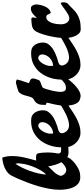

<svg xmlns="http://www.w3.org/2000/svg" viewBox="462 -1208 741 1715"><g transform="rotate(-90 832.5 -350.5)"><path d="M282 -701Q290 -680 293 -658.5Q296 -637 296 -614Q296 -559 283.5 -505Q271 -451 256 -398Q263 -398 269.5 -398.5Q276 -399 282 -399Q301 -399 312 -394Q318 -391 321 -378Q324 -365 325.5 -348.5Q327 -332 327.5 -316.5Q328 -301 328 -294Q328 -278 327 -263Q326 -248 324 -233Q323 -225 321 -217Q319 -209 319 -202Q319 -188 325 -182.5Q331 -177 340 -175.5Q349 -174 359 -175Q369 -176 378 -176Q385 -170 389.5 -161.5Q394 -153 394 -145Q394 -130 394 -121.5Q394 -113 381 -111Q359 -109 330.5 -109Q302 -109 286 -120Q282 -105 268 -88Q254 -71 235.5 -56Q217 -41 198 -29.5Q179 -18 164 -13Q151 -8 136 -6Q121 -4 107 -4Q72 -4 50 -22.5Q28 -41 16 -68.5Q4 -96 -0.5 -128.5Q-5 -161 -5 -188Q-5 -233 4 -282Q13 -331 27.5 -380.5Q42 -430 59.5 -476Q77 -522 94 -561Q107 -591 121 -618Q135 -645 164 -664Q189 -681 220.5 -690Q252 -699 282 -701ZM119 -180Q121 -160 137 -144.5Q153 -129 173 -129Q186 -129 205.5 -141Q225 -153 242 -173Q237 -179 230.5 -194Q224 -209 218.5 -227Q213 -245 209 -262.5Q205 -280 205 -291Q180 -266 155 -240Q130 -214 119 -180ZM227 -583Q210 -559 193 -524.5Q176 -490 162.5 -451.5Q149 -413 140.5 -375.5Q132 -338 131 -309Q147 -322 163.5 -349Q180 -376 193.5 -407Q207 -438 216 -468.5Q225 -499 227 -520Q228 -529 229.5 -538Q231 -547 231 -556Q231 -571 227 -583Z M608 -443Q616 -443 628 -442Q640 -441 646 -439Q661 -434 672.5 -423Q684 -412 691 -398Q698 -384 701.5 -368Q705 -352 705 -337Q705 -310 690.5 -289.5Q676 -269 654.5 -253.5Q633 -238 607.5 -227Q582 -216 561 -209Q554 -207 545 -205Q536 -203 527.5 -200Q519 -197 512 -192Q505 -187 502 -180Q500 -174 500 -169Q500 -155 508 -141Q516 -127 526 -119Q549 -102 579 -104.5Q609 -107 640.5 -119.5Q672 -132 702.5 -149.5Q733 -167 757 -181Q766 -181 766.5 -172Q767 -163 767 -154Q767 -140 764 -129.5Q761 -119 749 -111Q719 -91 690 -71.5Q661 -52 631 -36.5Q601 -21 570 -11.5Q539 -2 504 -2Q480 -2 458.5 -11.5Q437 -21 419.5 -37.5Q402 -54 390.5 -75Q379 -96 376 -120Q374 -132 374 -144.5Q374 -157 374 -170Q374 -222 389.5 -271Q405 -320 434.5 -358.5Q464 -397 507.5 -420Q551 -443 608 -443ZM496 -273Q496 -266 496.5 -259.5Q497 -253 498 -246Q517 -247 535.5 -255.5Q554 -264 568 -277.5Q582 -291 590.5 -308.5Q599 -326 599 -345Q599 -359 590 -369Q581 -379 567 -379Q553 -379 540 -367Q527 -355 517 -338.5Q507 -322 501.5 -304Q496 -286 496 -273Z M954 -579Q961 -579 967.5 -576Q974 -573 980 -571Q975 -543 965 -517Q955 -491 947 -464Q957 -457 969.5 -453Q982 -449 988 -438L989 -429Q989 -414 983.5 -399.5Q978 -385 973 -371Q966 -364 957.5 -360.5Q949 -357 940 -354Q931 -351 922 -347.5Q913 -344 906 -338Q900 -326 893.5 -305Q887 -284 881.5 -261Q876 -238 872.5 -216.5Q869 -195 869 -182Q869 -162 876 -147Q883 -132 904 -132Q930 -132 950 -146.5Q970 -161 989 -184Q991 -170 991.5 -161Q992 -152 992 -138Q992 -127 992.5 -125.5Q993 -124 986 -115Q970 -96 952 -76Q934 -56 914.5 -39.5Q895 -23 874 -12Q853 -1 832 -1Q821 -1 804.5 -6.5Q788 -12 780 -20Q771 -28 764 -43Q757 -58 753 -74.5Q749 -91 747 -107.5Q745 -124 745 -136Q745 -160 748.5 -184Q752 -208 757 -232Q759 -240 761.5 -251.5Q764 -263 766 -271Q772 -292 772 -299Q772 -306 769 -307.5Q766 -309 761.5 -308Q757 -307 754 -312L753 -325Q753 -359 760.5 -377Q768 -395 778.5 -404Q789 -413 800 -418.5Q811 -424 817 -434Q824 -446 828.5 -463.5Q833 -481 838 -498.5Q843 -516 851 -531.5Q859 -547 873 -556Q875 -557 887 -561Q899 -565 913 -569Q927 -573 939 -576Q951 -579 954 -579Z M1213 -443Q1221 -443 1233 -442Q1245 -441 1251 -439Q1266 -434 1277.5 -423Q1289 -412 1296 -398Q1303 -384 1306.5 -368Q1310 -352 1310 -337Q1310 -310 1295.5 -289.5Q1281 -269 1259.5 -253.5Q1238 -238 1212.5 -227Q1187 -216 1166 -209Q1159 -207 1150 -205Q1141 -203 1132.5 -200Q1124 -197 1117 -192Q1110 -187 1107 -180Q1105 -174 1105 -169Q1105 -155 1113 -141Q1121 -127 1131 -119Q1154 -102 1184 -104.5Q1214 -107 1245.5 -119.5Q1277 -132 1307.5 -149.5Q1338 -167 1362 -181Q1371 -181 1371.5 -172Q1372 -163 1372 -154Q1372 -140 1369 -129.5Q1366 -119 1354 -111Q1324 -91 1295 -71.5Q1266 -52 1236 -36.5Q1206 -21 1175 -11.5Q1144 -2 1109 -2Q1085 -2 1063.5 -11.5Q1042 -21 1024.5 -37.5Q1007 -54 995.5 -75Q984 -96 981 -120Q979 -132 979 -144.5Q979 -157 979 -170Q979 -222 994.5 -271Q1010 -320 1039.5 -358.5Q1069 -397 1112.5 -420Q1156 -443 1213 -443ZM1101 -273Q1101 -266 1101.5 -259.5Q1102 -253 1103 -246Q1122 -247 1140.5 -255.5Q1159 -264 1173 -277.5Q1187 -291 1195.5 -308.5Q1204 -326 1204 -345Q1204 -359 1195 -369Q1186 -379 1172 -379Q1158 -379 1145 -367Q1132 -355 1122 -338.5Q1112 -322 1106.5 -304Q1101 -286 1101 -273Z M1527 -390Q1536 -398 1545 -407.5Q1554 -417 1564.5 -425.5Q1575 -434 1586.5 -439.5Q1598 -445 1612 -445Q1633 -445 1640 -432Q1647 -419 1651 -401Q1650 -383 1645.5 -361Q1641 -339 1632 -319Q1623 -299 1608.5 -284.5Q1594 -270 1573 -268Q1567 -280 1560 -294Q1553 -308 1536 -308Q1518 -307 1506 -293.5Q1494 -280 1486.5 -260Q1479 -240 1476 -217Q1473 -194 1473 -175Q1473 -163 1476 -150Q1479 -137 1485.5 -126.5Q1492 -116 1502 -109Q1512 -102 1526 -102Q1542 -102 1559 -111.5Q1576 -121 1594 -133.5Q1612 -146 1629 -159Q1646 -172 1662 -179Q1666 -176 1668 -168Q1670 -160 1669.5 -150Q1669 -140 1666 -130.5Q1663 -121 1657 -115Q1631 -92 1611 -71Q1591 -50 1567.5 -34.5Q1544 -19 1512 -9.5Q1480 0 1431 0Q1405 0 1389.5 -17Q1374 -34 1365 -57.5Q1356 -81 1353 -106.5Q1350 -132 1350 -149Q1350 -173 1355.5 -212.5Q1361 -252 1371 -292.5Q1381 -333 1394 -367.5Q1407 -402 1422 -416Q1440 -433 1469.5 -437Q1499 -441 1522 -441Q1530 -441 1532.5 -434.5Q1535 -428 1534 -420Q1533 -412 1530.5 -403.5Q1528 -395 1527 -390Z"/></g></svg>

Font: Praegefest
Style: Regular
Weight: 600
Designer: Peter Wiegel nach alter Vorlage
Foundry: Peter Wiegel
Version: Version 1.000